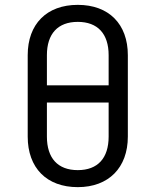

<svg xmlns="http://www.w3.org/2000/svg" viewBox="-20 -760 640 790"><path d="M300 10C427 10 506 -70 506 -198V-533C506 -661 428 -740 300 -740C172 -740 94 -661 94 -533V-198C94 -69 172 10 300 10ZM173 -533C173 -621 218 -670 300 -670C382 -670 427 -621 427 -533V-409H173ZM300 -60C218 -60 173 -109 173 -198V-338H427V-198C427 -109 382 -60 300 -60Z"/></svg>

Font: Tekne LDO Light
Style: Regular
Weight: 300
Monospace: yes
Designer: Alessio Laiso, Mario Rullo, Paolo Rosset
Foundry: Alessio Laiso
Version: Version 1.000;hotconv 1.0.109;makeotfexe 2.5.65596